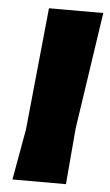

<svg xmlns="http://www.w3.org/2000/svg" viewBox="-49 -681 411 715"><g transform="rotate(5 156.0 -323.5)"><path d="M308 -647 243 -210 225 0H25L59 -190L105 -647Z"/></g></svg>

Font: Alegreya Sans Black
Style: Italic
Weight: 900
Italic angle: -7°
Designer: Juan Pablo del Peral
Foundry: Huerta Tipografica
Version: Version 2.007